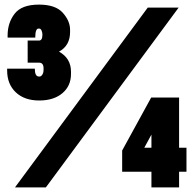

<svg xmlns="http://www.w3.org/2000/svg" viewBox="-20 -813 840 833"><path d="M179 0H45L621 -780H755ZM131 -515Q131 -481 149 -481H152Q158 -481 163.5 -489Q169 -497 169 -511V-516Q169 -541 150 -541H100V-637H149Q164 -637 164 -662V-664Q164 -671 160.5 -680Q157 -689 150 -689H147Q133 -689 133 -650H13V-659Q13 -714 43.5 -753.5Q74 -793 149 -793Q221 -793 252.5 -757.5Q284 -722 284 -684V-674Q284 -615 236 -589Q288 -560 288 -502V-492Q288 -440 250.5 -408.5Q213 -377 150 -377Q86 -377 48.5 -412.5Q11 -448 11 -507V-515ZM757 0H637V-68H510V-160L636 -390H757V-172H789V-68H757ZM637 -229 606 -172H637Z"/></svg>

Font: Cooper Hewitt
Style: Bold
Weight: 711
Designer: Village Type and Design LLC
Foundry: Cooper Hewitt Smithsonian Design Museum
Version: 1.000